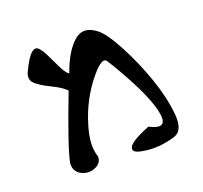

<svg xmlns="http://www.w3.org/2000/svg" viewBox="-95 -841 761 721"><g transform="rotate(-20 286.0 -481.0)"><path d="M89 -283Q99 -339 177 -542Q160 -560 120.5 -579Q81 -598 62.5 -615.5Q44 -633 57 -661Q80 -710 97.5 -725Q115 -740 127.5 -725.5Q140 -711 150.5 -688.5Q161 -666 174.5 -638.5Q188 -611 201 -601Q229 -680 269 -715.5Q309 -751 358 -712Q385 -691 423 -619.5Q461 -548 488.5 -468.5Q516 -389 522 -322Q528 -255 490 -243Q424 -222 362 -233Q322 -239 326 -257Q330 -280 412 -312Q478 -278 471 -337Q462 -410 369 -567Q360 -582 351 -596Q337 -618 291 -563Q230 -490 202 -395Q179 -320 196 -272Q197 -245 169 -233.5Q141 -222 114 -236Q87 -250 89 -283Z"/></g></svg>

Font: HarSinai
Style: Regular
Weight: 400
Version: Version 1.1